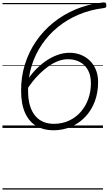

<svg xmlns="http://www.w3.org/2000/svg" viewBox="-20 -1030 876 1546"><path d="M409 19Q331 19 272.5 -15.5Q214 -50 182 -121Q150 -192 150 -299Q149 -410 180.5 -511Q212 -612 270 -697Q328 -782 409 -847.5Q490 -913 589 -954.5Q688 -996 800 -1009Q820 -1012 827.5 -1009Q835 -1006 836 -990Q838 -975 831 -970Q824 -965 809 -964Q705 -951 613 -912Q521 -873 446.5 -812.5Q372 -752 318 -673Q264 -594 235 -500.5Q206 -407 206 -302Q206 -228 222 -177Q238 -126 266.5 -94Q295 -62 332 -47.5Q369 -33 413 -33Q480 -33 534.5 -58Q589 -83 629 -128Q669 -173 690.5 -232.5Q712 -292 712 -359Q712 -423 688.5 -465.5Q665 -508 624.5 -530Q584 -552 533 -553Q491 -554 450.5 -539Q410 -524 372.5 -497.5Q335 -471 301.5 -438.5Q268 -406 241.5 -372Q215 -338 196 -308L186 -362Q216 -413 255.5 -456.5Q295 -500 341.5 -533.5Q388 -567 438.5 -586Q489 -605 541 -605Q590 -605 632 -588Q674 -571 705 -540Q736 -509 753 -466Q770 -423 770 -370Q770 -284 743 -212.5Q716 -141 667 -89.5Q618 -38 552.5 -9.5Q487 19 409 19ZM0 486H809V496H0ZM0 -20H809V0H0ZM0 -505H809V-500H0ZM0 -1006H809V-996H0Z"/></svg>

Font: Playwrite CA Guides
Style: Regular
Weight: 400
Designer: Veronika Burian, José Scaglione
Foundry: TypeTogether
Version: Version 1.003